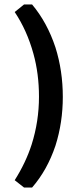

<svg xmlns="http://www.w3.org/2000/svg" viewBox="-20 -736 376 862"><path d="M88 -716H124Q192 -635 229 -523Q262 -418 262 -301Q262 -186 229 -82Q192 28 124 106H88L46 73Q96 -6 122 -87Q155 -191 155 -302Q155 -405 130 -495Q101 -600 46 -682Z"/></svg>

Font: Almarai Bold
Style: Regular
Weight: 700
Designer: Boutros International 2019
Foundry: Created by Boutros International 2019
Version: Version 1.10